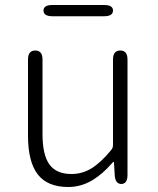

<svg xmlns="http://www.w3.org/2000/svg" viewBox="-20 -735 630 768"><path d="M253 13Q170 13 131 -37.5Q92 -88 92 -192V-497Q92 -533 121 -533Q150 -533 150 -497V-199Q150 -116 177.5 -77.5Q205 -39 266 -39Q311 -39 350 -64Q385 -87 424 -134Q432 -143 432 -155V-497Q432 -533 461 -533Q490 -533 490 -497V-36Q490 0 466 1Q441 1 439 -34L436 -83Q436 -88 434.5 -88Q433 -88 426 -80Q390 -39 351 -15Q305 13 253 13ZM190 -670Q154 -670 154 -693Q154 -715 190 -715H396Q432 -715 432 -693Q432 -670 396 -670Z"/></svg>

Font: Resource Han Rounded JP Light
Style: Regular
Weight: 300
Designer: Cyano Hao (round all glyphs); Ryoko NISHIZUKA 西塚涼子 (kana, bopomofo & ideographs); Paul D. Hunt (Latin, Greek & Cyrillic)
Foundry: Cyano Hao
Version: 0.990